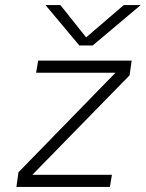

<svg xmlns="http://www.w3.org/2000/svg" viewBox="-20 -740 577 760"><path d="M347 -560H294L160 -720H219L321 -592L470 -720H537ZM131 -500H501L493 -442L108 -48H423L415 0H45L53 -58L437 -452H123Z"/></svg>

Font: Overused Grotesk Light
Style: Italic
Weight: 300
Italic angle: -10°
Version: Version 0.003